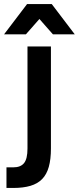

<svg xmlns="http://www.w3.org/2000/svg" viewBox="-66 -730 390 950"><path d="M-34 98H0Q36 98 53 77Q70 56 70 5V-500H186V5Q186 58 175.5 95.5Q165 133 142.5 156Q120 179 84.5 189.5Q49 200 0 200H-34ZM129 -636 62 -560H-46L68 -710H190L304 -560H196Z"/></svg>

Font: Retni Sans
Style: Bold
Weight: 700
Designer: Vitaly Kuzmin
Foundry: ParaType Ltd.
Version: Version 1.00;March 2, 2019;FontCreator 11.5.0.2425 64-bit; t